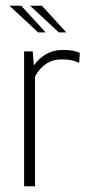

<svg xmlns="http://www.w3.org/2000/svg" viewBox="-20 -649 309 669"><path d="M64 0V-470H94L98 -421Q115 -446 141 -460.5Q167 -475 198 -475Q220 -475 233 -472.5Q246 -470 258 -465L256 -430Q243 -436 229.5 -439Q216 -442 196 -442Q162 -442 138.5 -425Q115 -408 102 -382V0ZM113 -536 13 -629H54L139 -536ZM185 -536 85 -629H126L211 -536Z"/></svg>

Font: Smooch Sans Light
Style: Regular
Weight: 300
Designer: Robert E. Leuschke
Foundry: Robert E. Leuschke
Version: Version 1.010; ttfautohint (v1.8.3)